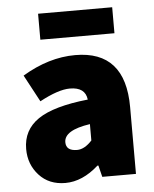

<svg xmlns="http://www.w3.org/2000/svg" viewBox="-52 -740 639 795"><g transform="rotate(-5 268.0 -342.0)"><path d="M136 -588V-696H444V-588ZM188 12Q120 12 79 -33Q38 -78 38 -142Q38 -221 102.5 -265Q167 -309 310 -324Q304 -376 240 -376Q192 -376 114 -334L54 -446Q164 -512 274 -512Q482 -512 482 -278V0H342L330 -48H326Q259 12 188 12ZM248 -120Q279 -120 310 -154V-222Q202 -206 202 -156Q202 -120 248 -120Z"/></g></svg>

Font: Assistant ExtraBold
Style: Regular
Weight: 800
Designer: Hebrew By Ben Nathan, Latin by Paul Hunt
Version: Version 2.001;PS 002.001;hotconv 1.0.88;makeotf.lib2.5.64775